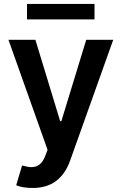

<svg xmlns="http://www.w3.org/2000/svg" viewBox="-20 -747 616 972"><path d="M458.5 -727.1V-648.9H116.7V-727.1ZM146 204.6Q94.7 204.6 62 190.9L91.8 90.8Q121.6 99.1 138.7 99.1Q163.1 99.1 180.4 85.7Q197.8 72.3 209.5 41L220.7 11.2L22.9 -545.4H159.2L284.7 -133.3H290.5L416.5 -545.4H553.2L335 65.9Q285.6 204.6 146 204.6Z"/></svg>

Font: Interop SemBd
Style: Regular
Weight: 600
Designer: Rasmus Andersson, Google, Jang Haemin
Foundry: jhaemin
Version: Version 1.007